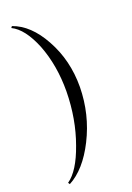

<svg xmlns="http://www.w3.org/2000/svg" viewBox="-158 -790 653 949"><g transform="rotate(-20 169.0 -316.0)"><path d="M31 91Q89 51 131 -68Q176 -192 178 -336Q179 -473 135 -586Q91 -694 29 -724L35 -732Q124 -701 185 -590Q249 -475 248 -334Q246 -191 183 -66Q122 55 37 100Z"/></g></svg>

Font: Cinzel(RUS BY LYAJKA)
Style: Regular
Weight: 400
Designer: Natanael Gama
Version: Version 1.001;PS 001.001;hotconv 1.0.56;makeotf.lib2.0.21325